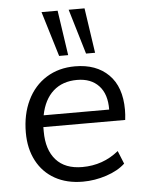

<svg xmlns="http://www.w3.org/2000/svg" viewBox="-55 -816 653 867"><g transform="rotate(-5 272.0 -382.5)"><path d="M129 -254V-234Q129 -151 170 -105Q211 -59 289 -59Q383 -59 454 -117L478 -58Q446 -28 393 -10.5Q340 7 286 7Q213 7 159.5 -23Q106 -53 77 -108Q48 -163 48 -236Q48 -318 78.5 -381.5Q109 -445 165 -480Q221 -515 295 -515Q391 -515 447 -459.5Q503 -404 503 -300Q503 -278 500 -254ZM135 -307H432Q433 -377 397.5 -415Q362 -453 299 -453Q233 -453 191 -415.5Q149 -378 135 -307ZM166 -772H239L269 -568H228ZM289 -772H361L391 -568H350Z"/></g></svg>

Font: Muli
Style: Italic
Weight: 400
Italic angle: -4.541°
Designer: Vernon Adams
Foundry: Vernon Adams
Version: Version 2.001